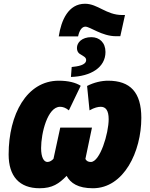

<svg xmlns="http://www.w3.org/2000/svg" viewBox="-20 -993 797 1023"><path d="M293 -799H396C403 -832 417 -851 435 -851C460 -851 523 -800 598 -800H621L646 -913H631C546 -913 501 -973 433 -973C344 -973 306 -885 293 -799ZM362 -636 358 -583C463 -586 542 -633 542 -716C542 -766 510 -795 467 -795C416 -795 390 -766 390 -738C390 -718 399 -708 413 -701C425 -693 439 -688 439 -673C439 -645 392 -639 362 -636ZM191 10C259 10 294 -14 335 -56C356 -17 396 10 475 10C640 10 733 -185 733 -365C733 -501 674 -563 556 -563C521 -563 481 -554 444 -535L457 -405C483 -420 503 -424 517 -424C543 -424 559 -405 559 -358C559 -282 513 -130 464 -130C450 -130 441 -135 435 -146L470 -313H301L265 -147C257 -138 245 -130 233 -130C214 -130 199 -153 199 -204C199 -283 233 -424 300 -424C315 -424 330 -419 347 -405L410 -536C383 -553 344 -563 293 -563C122 -563 26 -383 26 -170C26 -54 83 10 191 10Z"/></svg>

Font: Noto Sans Condensed Black
Style: Italic
Weight: 900
Width: 3
Italic angle: -12°
Designer: Monotype Design Team
Foundry: Monotype Imaging Inc.
Version: Version 2.013